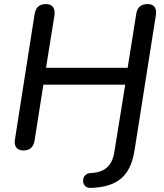

<svg xmlns="http://www.w3.org/2000/svg" viewBox="-20 -732 805 943"><path d="M427 191C560 186 621 131 641 5L745 -654C752 -692 737 -712 705 -712C672 -712 654 -696 649 -663L607 -399H206L247 -654C253 -691 238 -712 206 -712C173 -712 156 -696 150 -663L54 -51C47 -14 62 7 95 7C127 7 145 -10 150 -43L193 -316H595L542 12C531 85 493 115 424 118C376 120 375 194 427 191Z"/></svg>

Font: SN Pro Medium
Style: Italic
Weight: 400
Italic angle: -9°
Designer: Tobias Whetton
Foundry: Supernotes
Version: Version 1.001;Glyphs 3.2 (3249)